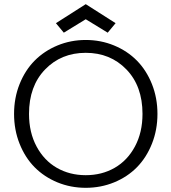

<svg xmlns="http://www.w3.org/2000/svg" viewBox="-20 -900 828 927"><path d="M713.6 -493.9Q740.2 -427.2 740.2 -350.1Q740.2 -272.9 713.6 -206.1Q687 -139.2 641.1 -92.5Q595.2 -45.9 531 -19.5Q466.8 6.8 394 6.8Q321.3 6.8 257.3 -19.5Q193.4 -45.9 147.2 -92.5Q101.1 -139.2 74.5 -206.1Q47.9 -272.9 47.9 -350.1Q47.9 -427.2 74.5 -493.9Q101.1 -560.5 147.2 -607.2Q193.4 -653.8 257.3 -680.4Q321.3 -707 394 -707Q466.8 -707 531 -680.4Q595.2 -653.8 641.1 -607.2Q687 -560.5 713.6 -493.9ZM120.1 -350.1Q120.1 -260.7 156.5 -192.9Q192.9 -125 254.6 -89.6Q316.4 -54.2 394 -54.2Q471.7 -54.2 533.4 -89.6Q595.2 -125 631.6 -192.9Q668 -260.7 668 -350.1Q668 -484.4 590.3 -564.7Q512.7 -645 394 -645Q275.4 -645 197.8 -564.7Q120.1 -484.4 120.1 -350.1ZM394 -879.9 538.1 -788.1 500 -742.2 394 -807.1 288.1 -742.2 250 -788.1Z"/></svg>

Font: SVN-Poppins Light
Style: Regular
Weight: 300
Designer: Ninad Kale (Devanagari), Jonny Pinhorn (Latin)
Foundry: Indian Type Foundry
Version: Version 3.002 2017